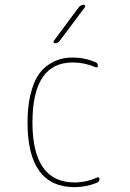

<svg xmlns="http://www.w3.org/2000/svg" viewBox="-20 -770 540 800"><path d="M209 -589.8Q205.1 -589.8 203.6 -593.3Q202.1 -596.7 204.1 -599.6L308.6 -740.2Q316.4 -750 329.1 -750Q333 -750 334.5 -746.6Q335.9 -743.2 334 -740.2L228.5 -599.6Q220.7 -589.8 209 -589.8ZM291 9.8Q94.7 9.8 94.7 -259.8Q94.7 -324.2 106.4 -373.5Q118.2 -422.9 136.2 -452.1Q154.3 -481.4 180.2 -499Q206.1 -516.6 230.5 -523.4Q254.9 -530.3 283.2 -530.3Q333 -530.3 377.9 -510.7Q387.7 -507.8 387.7 -496.1Q387.7 -486.3 377.9 -490.2Q331.1 -509.8 283.2 -509.8Q115.2 -509.8 115.2 -259.8Q115.2 -9.8 291 -9.8Q337.9 -9.8 384.8 -30.3Q394.5 -34.2 394.5 -23.9Q394.5 -13.7 384.8 -8.8Q337.9 9.8 291 9.8Z"/></svg>

Font: Rounded-X Mgen+ 2m thin
Style: Regular
Weight: 100
Designer: [Source Han Sans]
Ryoko NISHIZUKA  (kana & ideographs); Paul D. Hunt (Latin, Greek & Cyrillic); Wenlong ZHANG  (bopomofo
Version: Version 1.059.20150602